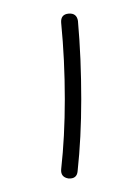

<svg xmlns="http://www.w3.org/2000/svg" viewBox="-20 -697 207 285"><path d="M81.5 -432.1Q69.8 -434.1 70.8 -445.8Q76.2 -494.1 76.2 -549.8Q76.2 -607.9 70.8 -663.1Q69.8 -675.8 82 -676.8Q93.8 -677.7 95.7 -666Q98.1 -638.7 99.4 -608.9Q100.6 -579.1 100.6 -549.8Q100.6 -492.7 95.2 -442.9Q94.2 -431.2 81.5 -432.1Z"/></svg>

Font: Mikhak-FD ExtraLight
Style: Regular
Weight: 200
Designer: Amin Abedi
Version: Version 3.2